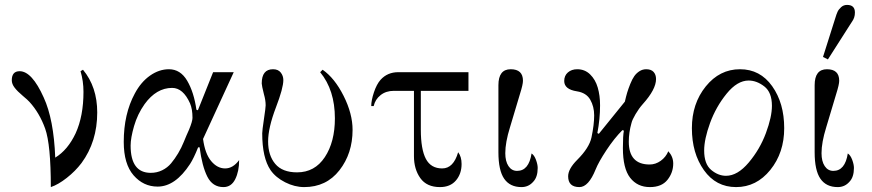

<svg xmlns="http://www.w3.org/2000/svg" viewBox="-20 -750 3550 782"><path d="M60 -460Q110 -460 158 -353Q199 -264 205 -108Q256 -139 288 -207Q320 -277 320 -376Q320 -420 308 -460L318 -466Q376 -396 376 -292Q376 -173 312 -86Q287 -53 252 -25.5Q217 2 187 12Q187 -161 164 -226Q141 -290 100 -335Q94 -342 72.5 -360Q51 -378 39.5 -393Q28 -408 28 -423Q28 -460 60 -460Z M622 10Q564 10 524 -36Q484 -82 484 -172Q484 -286 529 -369Q554 -416 591 -442Q628 -468 668 -468Q715 -468 742.5 -421Q770 -374 780 -303L786 -301L848 -456H932L807 -184Q815 -124 840 -94Q865 -64 897 -64Q929 -64 954 -98Q954 -52 938 -20Q922 12 890 12Q846 12 824.5 -30.5Q803 -73 793 -150H787Q769 -105 754 -82Q694 10 622 10ZM594 -46Q619 -46 640.5 -56.5Q662 -67 677 -85Q692 -103 705.5 -125.5Q719 -148 729 -173Q739 -198 750 -222Q764 -256 764 -270Q764 -306 754 -329Q726 -392 681 -392Q617 -392 569 -326Q540 -285 526 -236.5Q512 -188 512 -157Q512 -46 594 -46Z M1092 -468Q1113 -468 1123.5 -454.5Q1134 -441 1134 -424Q1134 -391 1104 -313Q1072 -229 1072 -174Q1072 -117 1101 -82.5Q1130 -48 1190 -48Q1262 -48 1303 -110Q1344 -172 1344 -268Q1344 -383 1284 -456L1294 -466Q1343 -432 1379.5 -359.5Q1416 -287 1416 -221Q1416 -125 1362.5 -56.5Q1309 12 1219 12Q1180 12 1141.5 -7.5Q1103 -27 1082 -57Q1048 -107 1048 -207Q1048 -218 1055 -265Q1062 -312 1062 -321Q1062 -342 1055 -366Q1046 -402 1046 -410Q1046 -468 1092 -468Z M1888 -456V-380H1694V-222Q1694 -142 1714.5 -103Q1735 -64 1781 -64Q1827 -64 1846 -130Q1860 -112 1860 -82Q1860 -42 1837 -15Q1814 12 1772 12Q1718 12 1692 -24.5Q1666 -61 1666 -114V-380H1584Q1552 -380 1530 -362.5Q1508 -345 1502 -318H1492Q1492 -341 1503 -374Q1514 -407 1530 -425Q1558 -456 1602 -456Z M2060 -468Q2110 -468 2110 -421Q2110 -406 2098 -368L2057 -231Q2038 -170 2038 -126Q2038 -93 2051 -73.5Q2064 -54 2086 -54Q2134 -54 2145 -125Q2156 -118 2163 -99Q2170 -80 2170 -66Q2170 -29 2152 -10Q2133 12 2104 12Q2057 12 2033.5 -22Q2010 -56 2010 -130V-403Q2010 -468 2060 -468Z M2278 -420Q2278 -442 2293 -455Q2308 -468 2331 -468Q2362 -468 2383.5 -447Q2405 -426 2414.5 -393.5Q2424 -361 2424 -321Q2424 -265 2413 -208L2419 -205L2525 -336Q2530 -358 2534.5 -373Q2539 -388 2547 -408Q2555 -428 2563.5 -440Q2572 -452 2584.5 -460Q2597 -468 2612 -468Q2632 -468 2642 -457Q2652 -446 2652 -428Q2652 -386 2598 -326Q2582 -308 2568.5 -285Q2555 -262 2552 -249Q2541 -210 2541 -173Q2541 -80 2626 -80Q2650 -80 2671 -95Q2692 -110 2702 -134Q2722 -112 2722 -84Q2722 -47 2698.5 -17.5Q2675 12 2627 12Q2576 12 2546.5 -26Q2517 -64 2517 -147Q2517 -198 2521 -218L2515 -220Q2482 -187 2450 -138.5Q2418 -90 2406 -60Q2377 12 2340 12Q2294 12 2294 -32Q2294 -62 2331 -99Q2380 -148 2389 -190Q2400 -242 2400 -280Q2400 -316 2384 -344Q2368 -372 2330 -378Q2278 -386 2278 -420Z M2937 -34Q2984 -34 3029.5 -88Q3075 -142 3099.5 -208Q3124 -274 3124 -319Q3124 -374 3093 -398Q3062 -422 3029 -422Q2983 -422 2939.5 -368.5Q2896 -315 2872 -249Q2848 -183 2848 -137Q2848 -82 2876.5 -58Q2905 -34 2937 -34ZM2978 12Q2896 12 2847 -57Q2798 -126 2798 -228Q2798 -328 2854.5 -398Q2911 -468 2994 -468Q3076 -468 3125 -399Q3174 -330 3174 -228Q3174 -128 3117.5 -58Q3061 12 2978 12Z M3430 -730Q3462 -730 3462 -699Q3462 -688 3459 -679Q3456 -670 3451 -663Q3446 -656 3440 -646L3352 -508L3332 -518L3382 -676Q3387 -693 3391.5 -702.5Q3396 -712 3406 -721Q3416 -730 3430 -730ZM3348 -468Q3398 -468 3398 -421Q3398 -406 3386 -368L3345 -231Q3326 -170 3326 -126Q3326 -93 3339 -73.5Q3352 -54 3374 -54Q3422 -54 3433 -125Q3444 -118 3451 -99Q3458 -80 3458 -66Q3458 -29 3440 -10Q3421 12 3392 12Q3345 12 3321.5 -22Q3298 -56 3298 -130V-403Q3298 -468 3348 -468Z"/></svg>

Font: Old Standard TT
Style: Regular
Weight: 400
Designer: Alexey Kryukov <alexios@thessalonica.org.ru>
Version: Version 2.2